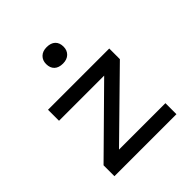

<svg xmlns="http://www.w3.org/2000/svg" viewBox="-207 -926 1073 1073"><g transform="rotate(-45 330.0 -389.0)"><path d="M86 0V-86L453 -448L465 -438H86V-525H570V-441L206 -84L191 -87H576V0ZM328 -648Q295 -648 277 -665Q259 -682 259 -713Q259 -742 277.5 -760Q296 -778 328 -778Q361 -778 379 -761Q397 -744 397 -713Q397 -684 378.5 -666Q360 -648 328 -648Z"/></g></svg>

Font: Lexend Peta
Style: Regular
Weight: 400
Designer: Bonnie Shaver-Troup, Thomas Jockin
Foundry: Lexend
Version: Version 1.007